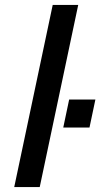

<svg xmlns="http://www.w3.org/2000/svg" viewBox="-20 -763 409 783"><path d="M38 0 195 -743H299L142 0ZM238 -243 262 -357H369L345 -243Z"/></svg>

Font: Saira SemiExpanded Medium
Style: Italic
Weight: 500
Width: 6
Italic angle: -12°
Designer: Hector Gatti with collaboration of the Omnibus-Type team
Foundry: Omnibus-Type
Version: Version 1.101